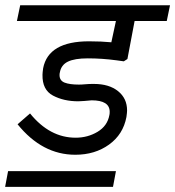

<svg xmlns="http://www.w3.org/2000/svg" viewBox="-42 -590 669 732"><path d="M471.2 -510 443.8 -365 430 -356.2 402.5 -360Q347.5 -367.5 292.5 -367.5Q242.5 -367.5 216.9 -355Q191.2 -342.5 186.2 -313.8Q185 -310 185 -303.8Q185 -282.5 204.4 -275Q223.8 -267.5 258.8 -267.5Q270 -267.5 283.8 -268.8Q297.5 -270 310 -270H316.2Q373.8 -270 408.1 -242.5Q442.5 -215 442.5 -168.8Q442.5 -161.2 440 -143.8Q427.5 -77.5 373.8 -38.8Q320 0 245 0Q118.8 0 25 -116.2L72.5 -157.5Q147.5 -65 246.2 -65Q292.5 -65 330 -87.5Q367.5 -110 375 -151.2Q376.2 -155 376.2 -163.8Q376.2 -207.5 307.5 -207.5L278.8 -205L256.2 -203.8Q201.2 -203.8 160 -225.6Q118.8 -247.5 120 -305Q120 -312.5 122.5 -330Q142.5 -432.5 297.5 -432.5Q343.8 -432.5 382.5 -428.8L400 -510H22.5L35 -570H606.2L593.8 -510ZM400 62.5 388.8 122.5H-22.5L-11.2 62.5Z"/></svg>

Font: Cambay
Style: Italic
Weight: 400
Italic angle: -11°
Designer: Pooja Saxena
Foundry: Pooja Saxena
Version: Version 1.019;PS 001.019;hotconv 1.0.70;makeotf.lib2.5.58329